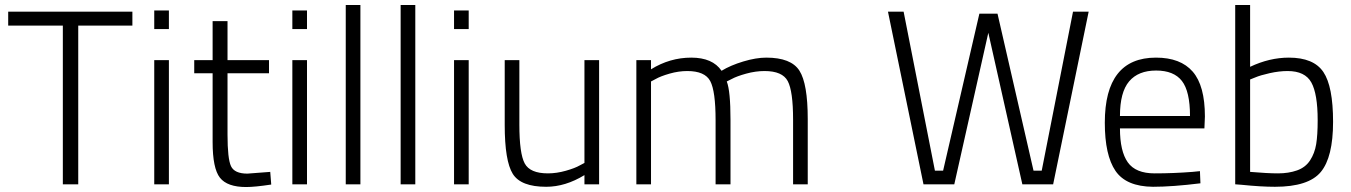

<svg xmlns="http://www.w3.org/2000/svg" viewBox="-20 -742 5440 773"><path d="M13 -639V-695H513V-639H295V0H233V-639Z M601 0V-500H660V0ZM601 -625V-700H660V-625Z M1063 -447H896V-200Q896 -103 910 -73Q924 -43 976 -43L1068 -50L1072 1Q1006 11 971 11Q895 11 865.5 -26.5Q836 -64 836 -170V-447H762V-500H836V-657H896V-500H1063Z M1157 0V-500H1216V0ZM1157 -625V-700H1216V-625Z M1372 0V-722H1431V0Z M1593 0V-722H1652V0Z M1808 0V-500H1867V0ZM1808 -625V-700H1867V-625Z M2333 -500H2392V0H2333V-37Q2256 10 2179 10Q2077 10 2044.5 -42Q2012 -94 2012 -239V-500H2071V-240Q2071 -124 2092.5 -84Q2114 -44 2186 -44Q2221 -44 2258 -54.5Q2295 -65 2314 -76L2333 -86Z M2601 0H2542V-500H2601V-463Q2677 -510 2763 -510Q2849 -510 2885 -457Q2921 -479 2972.5 -494.5Q3024 -510 3065 -510Q3165 -510 3198.5 -457.5Q3232 -405 3232 -263V0H3173V-260Q3173 -375 3151.5 -415.5Q3130 -456 3058 -456Q3022 -456 2984 -445.5Q2946 -435 2926 -424L2906 -414Q2921 -376 2921 -260V0H2861V-258Q2861 -375 2839.5 -415.5Q2818 -456 2747 -456Q2712 -456 2675.5 -445.5Q2639 -435 2620 -424L2601 -414Z M3555 -695H3618L3744 -55H3777L3923 -687H3996L4141 -55H4174L4300 -695H4363L4220 0H4096L3959 -610L3822 0H3698Z M4781 -50 4811 -53 4813 -4Q4700 10 4622 10Q4514 9 4471 -54Q4428 -117 4428 -248Q4428 -510 4634 -510Q4733 -510 4782 -453.5Q4831 -397 4831 -273L4829 -225H4489Q4489 -133 4520.5 -88.5Q4552 -44 4628.5 -44Q4705 -44 4781 -50ZM4489 -275H4771Q4771 -374 4738.5 -416Q4706 -458 4634.5 -458Q4563 -458 4526 -414.5Q4489 -371 4489 -275Z M5169 -510Q5269 -510 5308 -452Q5347 -394 5347 -251.5Q5347 -109 5297.5 -49.5Q5248 10 5113 10Q5057 10 4979 2L4953 0V-722H5013V-473Q5091 -510 5169 -510ZM5013 -50Q5083 -44 5125.5 -44Q5168 -44 5202 -56Q5236 -68 5254.5 -96.5Q5273 -125 5279 -161.5Q5285 -198 5285 -258Q5285 -364 5259.5 -410Q5234 -456 5164 -456Q5130 -456 5092 -447.5Q5054 -439 5033 -430L5013 -422Z"/></svg>

Font: Titillium Web
Style: Light
Weight: 300
Version: Version 1.001;PS 57.000;hotconv 1.0.70;makeotf.lib2.5.55311